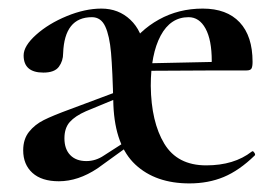

<svg xmlns="http://www.w3.org/2000/svg" viewBox="-20 -415 630 447"><path d="M244 -170Q242 -252 238.5 -292Q235 -332 225 -353.5Q215 -375 194 -375Q130 -375 127 -291Q127 -273 117 -259.5Q107 -246 81 -246Q35 -246 35 -286Q35 -308 64 -334Q93 -360 135.5 -377.5Q178 -395 216 -395Q256 -395 283.5 -369Q311 -343 316 -299Q317 -293 321 -274Q330 -244 331 -215Q332 -131 362.5 -80.5Q393 -30 460 -30Q525 -30 566 -62L568 -63Q570 -63 572.5 -59Q575 -55 573 -53Q537 -18 501 -3Q465 12 421 12Q342 12 295 -32Q248 -76 244 -170ZM295 -267 484 -271V-251L296 -250ZM452 -395Q508 -395 538 -363Q568 -331 568 -271Q568 -260 565.5 -255.5Q563 -251 554 -251H472L473 -273Q473 -322 458.5 -348.5Q444 -375 419 -375Q377 -375 354 -332Q331 -289 331 -215L275 -299Q304 -344 350 -369.5Q396 -395 452 -395ZM34 -65Q34 -91 47.5 -108Q61 -125 82 -135.5Q103 -146 144 -161L251 -201L255 -187L180 -156Q155 -145 142.5 -131Q130 -117 130 -93Q130 -68 143.5 -54Q157 -40 181 -40Q203 -40 222 -53L278 -89L279 -75L207 -23Q162 7 117 7Q77 7 55.5 -12.5Q34 -32 34 -65Z"/></svg>

Font: Cormorant Infant SemiBold
Style: Regular
Weight: 600
Designer: Christian Thalmann (Catharsis Fonts)
Foundry: Catharsis Fonts
Version: Version 4.000